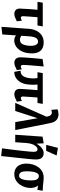

<svg xmlns="http://www.w3.org/2000/svg" viewBox="1061 -1809 977 3139"><g transform="rotate(90 1549.5 -239.5)"><path d="M207.5 14.9Q170.3 14.9 144.9 -7.3Q119.5 -29.5 120.4 -77.6Q122.8 -116.2 124.2 -145.9Q125.6 -175.7 127.1 -202.5Q128.6 -229.3 130.9 -259Q133.2 -288.7 136.8 -327.8Q140.3 -366.9 145.4 -420.9L267.6 -438.9Q263.1 -384.4 258.9 -334.4Q254.6 -284.3 251.4 -234Q248.2 -183.8 244.8 -129.2Q243.8 -112 250.9 -101.6Q258 -91.1 270.2 -91.1Q280.8 -91.1 293 -96.2Q305.3 -101.2 317 -109.4L328.4 -26.2Q292.4 -7.3 262.5 3.8Q232.5 14.9 207.5 14.9ZM9.8 -363.9 24 -450H411.5L396.7 -363.9Z M419.1 225.1 450.9 -220.5Q455.8 -289.7 482.1 -344.7Q508.5 -399.7 556.7 -432.3Q604.9 -464.9 673.4 -464.9Q736.9 -464.9 778.8 -439.2Q820.8 -413.5 839.2 -362.4Q857.6 -311.4 851 -234.6Q844.5 -153.3 813.8 -97.5Q783.2 -41.7 738.4 -13Q693.6 15.7 643.6 15.7Q610.4 15.7 589.6 6.3Q568.7 -3.1 555 -17.8Q541.4 -32.4 529.9 -45.9L536.6 -119.3Q554.6 -106 577.5 -91.5Q600.5 -77 631 -77Q676.3 -77 698.7 -113.7Q721.1 -150.5 727.5 -220.5Q733.9 -291.7 716.2 -332.5Q698.4 -373.2 660.5 -373.2Q620.1 -373.2 599.4 -336.7Q578.8 -300.1 573.4 -222.9L543.2 211.9Z M1004.3 14.9Q967.1 14.9 942.1 -9.7Q917.2 -34.3 917.2 -82.9Q917.2 -105 919.1 -140.2Q921.1 -175.4 924.8 -222.5Q928.5 -269.5 933.5 -326Q938.5 -382.5 944.7 -446.9L1067 -464.9Q1063 -413.3 1058.2 -363.4Q1053.5 -313.5 1050 -269.2Q1046.6 -224.9 1044.1 -188.9Q1041.6 -152.9 1041.6 -129.2Q1041.6 -112 1048.2 -101.6Q1054.8 -91.1 1067 -91.1Q1077.6 -91.1 1089.8 -96.2Q1102.1 -101.2 1113.8 -109.4L1125.2 -26.2Q1089.2 -7.3 1059.2 3.8Q1029.3 14.9 1004.3 14.9Z M1154.7 15.7 1136.1 -87.1Q1177.3 -87.1 1203.1 -107.3Q1228.9 -127.6 1242.5 -165.9Q1256 -204.2 1260.3 -256.6Q1262.4 -276.1 1262.4 -296.1Q1262.3 -316.1 1260 -337.5Q1257.7 -358.8 1252.3 -379.8L1354 -403.7Q1362 -369.7 1364.8 -326.1Q1367.6 -282.4 1361.1 -211.5Q1355.6 -145.9 1328.6 -94.5Q1301.5 -43.2 1257.3 -13.7Q1213.1 15.7 1154.7 15.7ZM1520.5 14.9Q1483.3 14.9 1457.9 -7.3Q1432.5 -29.5 1433.5 -77.6Q1435.8 -116.2 1437.5 -146.5Q1439.2 -176.7 1441 -203.8Q1442.7 -230.9 1445 -260.9Q1447.3 -290.9 1450.9 -329.4Q1454.4 -367.9 1458.4 -420.9L1580.7 -438.9Q1576.2 -384.4 1571.9 -334.4Q1567.7 -284.3 1564.5 -234Q1561.3 -183.8 1557.9 -129.2Q1556.9 -112 1564 -101.6Q1571.1 -91.1 1583.2 -91.1Q1593.8 -91.1 1606.1 -96.2Q1618.4 -101.2 1630 -109.4L1641.5 -26.2Q1605.5 -7.3 1575.5 3.8Q1545.5 14.9 1520.5 14.9ZM1160.1 -363.9 1174.8 -450H1678.5L1663.8 -363.9Z M1976.7 0 1885.1 -523.8Q1878.7 -562.8 1860.8 -581Q1842.9 -599.2 1819.3 -599.2Q1806.6 -599.2 1796.1 -595.9Q1785.5 -592.7 1776.5 -588.3L1767.2 -690Q1787.3 -699.6 1807.4 -703.6Q1827.6 -707.7 1853.2 -707.7Q1884.1 -707.7 1912.4 -694.7Q1940.8 -681.8 1962.5 -650.9Q1984.3 -620 1994 -566.1L2106.1 0ZM1661.6 0 1892.7 -521.7 1935.9 -436.9 1794.4 0Z M2182.9 0 2213.9 -446.9 2323.2 -464.9 2328.8 -348Q2363.8 -406.5 2403.4 -435.7Q2443 -464.9 2481 -464.9Q2531.6 -464.9 2559.5 -435.3Q2587.3 -405.7 2587.3 -341.1Q2587.3 -302.1 2579.3 -219.8Q2571.2 -137.5 2558.4 -22.8Q2545.6 91.9 2531 229.8L2405.3 216.1Q2417 128.7 2427.3 45.3Q2437.5 -38.1 2445.5 -109.1Q2453.5 -180.1 2457.9 -229.8Q2462.4 -279.5 2462.4 -298.9Q2462.4 -335.3 2451.5 -350.1Q2440.6 -364.8 2420.9 -364.8Q2410.6 -364.8 2395.9 -357.4Q2381.2 -350 2365.2 -330.7Q2349.3 -311.4 2336.6 -276.4Q2323.8 -241.4 2318.5 -186.7L2305.2 0ZM2348.1 -505.9 2397.5 -698.2 2522.1 -676.9 2445.8 -505.9Z M2824 14.9Q2777.6 14.9 2739.1 -6.1Q2700.6 -27 2677.7 -71.7Q2654.8 -116.4 2654.8 -186.1Q2654.8 -236.3 2668.7 -285.5Q2682.7 -334.7 2711.2 -375.4Q2739.7 -416.1 2783.3 -440.5Q2826.9 -464.9 2886.2 -464.9Q2917 -464.9 2946 -461Q2975.1 -457.2 3011.1 -453.6Q3047.2 -450 3098.7 -448.9L3084 -362.3L3012.2 -372.4Q3030.2 -354.3 3041.5 -323.4Q3052.8 -292.4 3052.8 -247.4Q3052.8 -206.8 3039.4 -161.3Q3026 -115.8 2997.8 -75.9Q2969.6 -36.1 2926.7 -10.6Q2883.9 14.9 2824 14.9ZM2853.3 -63.4Q2877.9 -63.4 2893.1 -83Q2908.2 -102.7 2916.3 -134Q2924.4 -165.3 2927.3 -200.2Q2930.1 -235.1 2930.1 -266Q2930.1 -321.2 2912.9 -353.6Q2895.8 -386.1 2856.9 -386.1Q2832.3 -386.1 2816.9 -365.9Q2801.5 -345.8 2793.6 -314.5Q2785.8 -283.2 2782.9 -248.3Q2780.1 -213.5 2780.1 -184.5Q2780.1 -124.9 2797.1 -94.1Q2814.1 -63.4 2853.3 -63.4Z"/></g></svg>

Font: Ancizar Sans Thin
Style: Italic
Weight: 100
Italic angle: -4°
Designer: Cesar Puertas, Viviana Monsalve, Julian Moncada, Julian Prieto, Jose Castro, Mariel Hernandez, Felipe Aragon, Sara Alarc
Version: Version 8.100